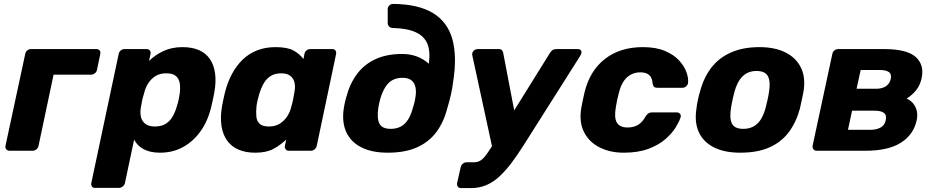

<svg xmlns="http://www.w3.org/2000/svg" viewBox="-20 -771 4774 982"><path d="M29 0Q18 0 12 -7.5Q6 -15 8 -25L109 -495Q111 -506 119.5 -513Q128 -520 139 -520H473Q484 -520 489.5 -513Q495 -506 493 -495L476 -414Q474 -403 465 -396Q456 -389 445 -389H254L177 -25Q175 -15 166.5 -7.5Q158 0 147 0Z M466 190Q455 190 450 182.5Q445 175 447 165L587 -495Q589 -506 597.5 -513Q606 -520 617 -520H730Q740 -520 746 -513Q752 -506 750 -495L742 -459Q772 -489 815 -509.5Q858 -530 913 -530Q963 -530 998 -514.5Q1033 -499 1053.5 -469Q1074 -439 1080 -396Q1086 -353 1076 -297Q1072 -277 1068.5 -260Q1065 -243 1060 -223Q1043 -152 1006 -100Q969 -48 916.5 -19Q864 10 798 10Q749 10 715.5 -7.5Q682 -25 666 -57L619 165Q617 175 608 182.5Q599 190 588 190ZM772 -124Q806 -124 828 -138Q850 -152 863.5 -176Q877 -200 885 -229Q890 -244 893.5 -260Q897 -276 899 -291Q903 -320 899.5 -344Q896 -368 880 -382Q864 -396 830 -396Q797 -396 774.5 -381.5Q752 -367 737.5 -344Q723 -321 717 -294Q711 -275 707 -257Q703 -239 700 -219Q696 -194 701 -172.5Q706 -151 723.5 -137.5Q741 -124 772 -124Z M1285 10Q1237 10 1200.5 -5.5Q1164 -21 1142 -51.5Q1120 -82 1113 -125.5Q1106 -169 1115 -225Q1119 -245 1122 -260.5Q1125 -276 1130 -296Q1143 -349 1166 -392Q1189 -435 1221 -466Q1253 -497 1295.5 -513.5Q1338 -530 1389 -530Q1450 -530 1481.5 -512.5Q1513 -495 1532 -469L1537 -495Q1539 -506 1547.5 -513Q1556 -520 1567 -520H1679Q1690 -520 1695.5 -513Q1701 -506 1699 -495L1600 -25Q1598 -15 1589.5 -7.5Q1581 0 1570 0H1457Q1447 0 1441 -7.5Q1435 -15 1437 -25L1444 -57Q1413 -28 1377.5 -9Q1342 10 1285 10ZM1355 -124Q1388 -124 1411 -138.5Q1434 -153 1449 -176Q1464 -199 1470 -226Q1476 -246 1479.5 -264Q1483 -282 1486 -301Q1491 -326 1486.5 -347.5Q1482 -369 1465.5 -382.5Q1449 -396 1418 -396Q1386 -396 1364 -382Q1342 -368 1328.5 -344Q1315 -320 1306 -291Q1302 -276 1298 -260Q1294 -244 1292 -229Q1289 -200 1291 -176Q1293 -152 1308 -138Q1323 -124 1355 -124Z M1963 10Q1883 10 1829 -17Q1775 -44 1751.5 -94.5Q1728 -145 1738 -215Q1740 -227 1741.5 -235Q1743 -243 1745 -251.5Q1747 -260 1751 -274Q1769 -343 1806 -392.5Q1843 -442 1900.5 -468.5Q1958 -495 2037 -495Q2078 -495 2112.5 -482Q2147 -469 2173 -445Q2182 -506 2166.5 -545.5Q2151 -585 2107.5 -605.5Q2064 -626 1988 -628Q1977 -628 1970 -635.5Q1963 -643 1963 -653V-725Q1963 -735 1970.5 -742.5Q1978 -750 1989 -751Q2119 -750 2194 -704.5Q2269 -659 2293.5 -571Q2318 -483 2298 -355Q2294 -322 2286.5 -288Q2279 -254 2267 -215Q2249 -145 2211 -94.5Q2173 -44 2112 -17Q2051 10 1963 10ZM1978 -112Q2023 -112 2050.5 -139Q2078 -166 2092 -220Q2096 -233 2099 -244Q2102 -255 2104 -269Q2110 -301 2105 -324.5Q2100 -348 2084 -360.5Q2068 -373 2040 -373Q1994 -373 1967.5 -346.5Q1941 -320 1926 -269Q1922 -255 1919.5 -244Q1917 -233 1915 -220Q1907 -166 1920.5 -139Q1934 -112 1978 -112Z M2338 191Q2327 191 2321.5 183.5Q2316 176 2318 165L2336 85Q2338 74 2347 66.5Q2356 59 2366 59H2401Q2420 59 2433 52.5Q2446 46 2459 30.5Q2472 15 2489 -12L2792 -499Q2798 -509 2805.5 -514.5Q2813 -520 2826 -520H2936Q2945 -520 2950 -514.5Q2955 -509 2954 -501Q2953 -494 2948 -486L2658 -28Q2627 21 2597 61Q2567 101 2535.5 130.5Q2504 160 2468 175.5Q2432 191 2388 191ZM2499 -11 2396 -486Q2393 -499 2399 -507Q2402 -512 2408.5 -516Q2415 -520 2423 -520H2530Q2543 -520 2548 -513.5Q2553 -507 2554 -499L2624 -133Z M3170 10Q3101 10 3047 -17Q2993 -44 2967 -95.5Q2941 -147 2953 -219Q2956 -235 2961 -259.5Q2966 -284 2970 -300Q2997 -410 3074.5 -470Q3152 -530 3268 -530Q3335 -530 3381 -510.5Q3427 -491 3454 -461Q3481 -431 3491.5 -400.5Q3502 -370 3499 -347Q3498 -337 3489.5 -329.5Q3481 -322 3470 -322H3341Q3331 -322 3325.5 -327Q3320 -332 3318 -343Q3316 -373 3300.5 -387Q3285 -401 3255 -401Q3215 -401 3186.5 -375Q3158 -349 3145 -295Q3140 -276 3136 -257.5Q3132 -239 3130 -224Q3120 -169 3135 -144Q3150 -119 3190 -119Q3221 -119 3243.5 -132.5Q3266 -146 3282 -176Q3289 -186 3296 -191Q3303 -196 3313 -196H3442Q3452 -196 3458 -189Q3464 -182 3461 -171Q3455 -151 3436.5 -120.5Q3418 -90 3384 -60Q3350 -30 3297 -10Q3244 10 3170 10Z M3766 10Q3686 10 3632 -17Q3578 -44 3554.5 -94.5Q3531 -145 3542 -215Q3544 -235 3549.5 -260.5Q3555 -286 3561 -305Q3580 -376 3619 -426Q3658 -476 3719.5 -503Q3781 -530 3864 -530Q3943 -530 3997 -503Q4051 -476 4076 -426Q4101 -376 4090 -305Q4086 -286 4081 -260.5Q4076 -235 4071 -215Q4052 -145 4014 -94.5Q3976 -44 3915 -17Q3854 10 3766 10ZM3781 -112Q3826 -112 3854 -139Q3882 -166 3896 -220Q3900 -235 3905.5 -260Q3911 -285 3913 -300Q3922 -353 3908 -380.5Q3894 -408 3849 -408Q3806 -408 3778 -380.5Q3750 -353 3736 -300Q3732 -285 3726.5 -260Q3721 -235 3719 -220Q3710 -166 3723.5 -139Q3737 -112 3781 -112Z M4157 0Q4146 0 4140.5 -7.5Q4135 -15 4136 -25L4237 -495Q4239 -506 4247.5 -513Q4256 -520 4267 -520H4501Q4618 -520 4663 -480Q4708 -440 4694 -372Q4686 -335 4665.5 -309.5Q4645 -284 4617 -267Q4639 -257 4652 -240Q4665 -223 4669.5 -201.5Q4674 -180 4668 -154Q4652 -82 4587.5 -41Q4523 0 4406 0ZM4317 -107H4431Q4462 -107 4483.5 -118.5Q4505 -130 4510 -156Q4516 -182 4501 -193.5Q4486 -205 4452 -205H4338ZM4361 -317H4461Q4491 -317 4510.5 -329.5Q4530 -342 4536 -367Q4541 -393 4525.5 -403Q4510 -413 4481 -413H4382Z"/></svg>

Font: Rubik Light
Style: Bold Italic
Weight: 700
Italic angle: -12°
Version: Version 2.104